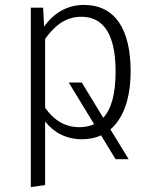

<svg xmlns="http://www.w3.org/2000/svg" viewBox="-20 -554 614 779"><path d="M510 -264C510 -433 449 -534 320 -534C252 -534 197 -500 159 -446L155 -523H105V205L163 197V-61C196 -19 246 11 312 11C341 11 367 6 390 -5L449 92H502L428 -29C482 -75 510 -158 510 -264ZM301 -38C242 -38 196 -69 163 -117V-396C199 -446 243 -486 310 -486C401 -486 449 -413 449 -264C449 -173 432 -112 399 -76L312 -219H259L362 -50C344 -42 324 -38 301 -38Z"/></svg>

Font: FiraGO Light
Style: Regular
Weight: 300
Designer: bBox Type
Foundry: bBox Type GmbH
Version: Version 1.001;PS 001.001;hotconv 1.0.88;makeotf.lib2.5.64775